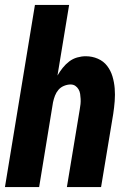

<svg xmlns="http://www.w3.org/2000/svg" viewBox="-20 -755 540 775"><path d="M0 0 121 -735H259L212 -450Q221 -466 233 -481Q245 -496 259.5 -507Q274 -518 291.5 -523Q309 -528 326 -528Q352 -528 375 -518Q398 -508 412.5 -489Q427 -470 434 -446.5Q441 -423 443 -398Q445 -373 443 -347Q441 -321 437 -295L388 0H250L302 -314Q304 -325 305 -335Q306 -345 305.5 -355.5Q305 -366 303.5 -376Q302 -386 297 -394.5Q292 -403 284 -408.5Q276 -414 265 -414Q252 -414 238.5 -408.5Q225 -403 216 -392.5Q207 -382 202 -369Q197 -356 194 -342L138 0Z"/></svg>

Font: Iosevka Heavy Oblique
Style: Regular
Weight: 900
Italic angle: -9°
Monospace: yes
Designer: Belleve Invis
Foundry: Belleve Invis
Version: Version 32.5.0; ttfautohint (v1.8.4)